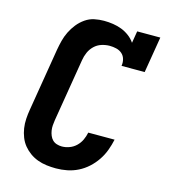

<svg xmlns="http://www.w3.org/2000/svg" viewBox="-111 -832 823 930"><g transform="rotate(15 300.0 -367.5)"><path d="M255 8Q231 8 207.5 5Q184 2 162.5 -6Q141 -14 123 -27Q105 -40 91 -57Q77 -74 68.5 -95.5Q60 -117 56.5 -140Q53 -163 54.5 -187Q56 -211 60 -234L112 -549Q116 -572 122 -595.5Q128 -619 139 -641.5Q150 -664 166 -684Q182 -704 203 -718.5Q224 -733 248 -738Q272 -743 296 -743Q319 -743 342 -739.5Q365 -736 385.5 -728Q406 -720 424 -706.5Q442 -693 454 -675L464 -735H580L550 -554H434Q437 -571 432.5 -587.5Q428 -604 416 -614.5Q404 -625 387.5 -629Q371 -633 354 -633Q334 -633 313.5 -626.5Q293 -620 277.5 -605Q262 -590 253.5 -570.5Q245 -551 242 -531L190 -216Q188 -203 187 -190Q186 -177 188 -164Q190 -151 195 -139Q200 -127 208.5 -118.5Q217 -110 229.5 -106Q242 -102 255 -102Q274 -102 293 -109Q312 -116 326.5 -130Q341 -144 349.5 -162Q358 -180 362 -200H494Q488 -172 478 -145Q468 -118 451.5 -93.5Q435 -69 413 -49Q391 -29 365 -16Q339 -3 311 2.5Q283 8 255 8Z"/></g></svg>

Font: Iosevka Curly Slab XBdExObl
Style: Regular
Weight: 800
Width: 7
Italic angle: -9°
Monospace: yes
Designer: Belleve Invis
Foundry: Belleve Invis
Version: Version 11.1.0; ttfautohint (v1.8.3)